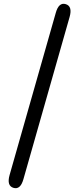

<svg xmlns="http://www.w3.org/2000/svg" viewBox="-20 -821 430 1023"><path d="M52 180Q15 169 31 112L277 -752Q293 -810 330 -799Q367 -788 351 -731L105 133Q89 191 52 180Z"/></svg>

Font: Resource Han Rounded CN Medium
Style: Regular
Weight: 500
Designer: Cyano Hao (round all glyphs); Ryoko NISHIZUKA 西塚涼子 (kana, bopomofo & ideographs); Paul D. Hunt (Latin, Greek & Cyrillic)
Foundry: Cyano Hao
Version: 0.990